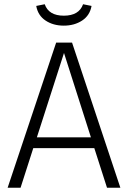

<svg xmlns="http://www.w3.org/2000/svg" viewBox="-20 -886 605 906"><path d="M548 0H485L425 -187H137L77 0H16L245 -685H320ZM409 -238 282 -636 154 -238ZM281 -765Q231 -765 195 -789Q159 -813 151 -858L191 -866Q210 -812 281 -812Q353 -812 372 -866L412 -858Q404 -813 367.5 -789Q331 -765 281 -765Z"/></svg>

Font: Trujillo Light
Style: Regular
Weight: 300
Designer: Fira Sans original fonts by bBox Type GmbH, Carrois Corporate GbR, & Edenspiekermann AG / Changes by Cristiano Sobral
Foundry: Fira Sans original fonts by bBox Type GmbH, Carrois Corporate GbR, & Edenspiekermann AG / Changes by Cristiano Sobral
Version: Version 4.301;July 28, 2020;FontCreator 13.0.0.2655 64-bit